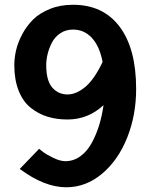

<svg xmlns="http://www.w3.org/2000/svg" viewBox="-20 -771 653 805"><path d="M263.2 -270Q216.3 -270 177.7 -282.2Q139.2 -294.4 107.4 -320.3Q75.7 -346.2 57.9 -391.6Q40 -437 40 -498Q40 -527.8 47.4 -560.1Q54.7 -592.3 73 -627Q91.3 -661.6 118.4 -688.7Q145.5 -715.8 189 -733.4Q232.4 -751 286.1 -751Q412.6 -751 481.7 -658.9Q550.8 -566.9 550.8 -397.9Q550.8 -288.1 513.2 -193.8Q475.6 -99.6 408 -42.7Q340.3 14.2 257.8 14.2Q167.5 14.2 65.9 -60.5Q64 -62.5 63 -63L144 -147Q150.9 -141.1 162.1 -132.6Q173.3 -124 202.6 -109.6Q231.9 -95.2 253.9 -95.2Q288.6 -95.2 317.1 -116Q345.7 -136.7 364.7 -171.9Q383.8 -207 395.8 -246.3Q407.7 -285.6 414.1 -330.1Q349.1 -270 263.2 -270ZM286.1 -647Q255.9 -647 232.9 -631.6Q210 -616.2 197.8 -592.5Q185.5 -568.8 179.7 -544.7Q173.8 -520.5 173.8 -498Q173.8 -433.1 199 -404.1Q224.1 -375 263.2 -375Q299.3 -375 337.2 -406.2Q375 -437.5 410.2 -511.2Q397.5 -577.1 365.2 -612.1Q333 -647 286.1 -647Z"/></svg>

Font: Junction Bold
Style: Bold
Weight: 700
Designer: Caroline Hadilaksono
Foundry: Caroline Hadilaksono
Version: Version 001.001